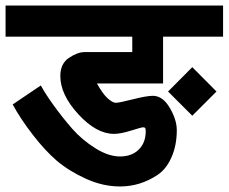

<svg xmlns="http://www.w3.org/2000/svg" viewBox="-30 -653 830 697"><path d="M668 -409.2 755.9 -320.8 668 -232.9 580.1 -320.8ZM499 -176.8Q499 -185.5 497.1 -188.2Q495.1 -190.9 487.8 -190.9Q484.4 -190.9 446.8 -179.2Q407.7 -167 383.8 -167Q319.8 -167 253.9 -238.8Q189 -309.6 189 -377Q189 -421.9 220.2 -442.9Q251.5 -463.9 276.9 -463.9H450.2V-520H-9.8V-632.8H779.8V-520H562V-350.1H321.8Q342.3 -313.5 358.9 -297.9Q378.4 -279.8 390.1 -279.8Q402.3 -279.8 450.2 -292Q502 -305.2 524.9 -305.2Q560.5 -305.2 585.9 -262.2Q611.8 -218.8 611.8 -180.2Q611.8 -126.5 593 -83Q574.2 -39.6 542 -18.1Q479 23.9 405.8 23.9Q343.3 23.9 281.7 -4.2Q220.2 -32.2 175.8 -69.8Q132.8 -106.9 88.4 -164.6Q43.9 -222.2 16.1 -273.9L118.2 -342.8Q135.7 -310.5 166 -269Q197.3 -225.6 231.9 -186Q267.6 -145 317.9 -113.8Q364.3 -85 405.8 -85Q448.2 -85 473.6 -109.9Q499 -134.8 499 -176.8Z"/></svg>

Font: Miedinger*
Style: Bold
Weight: 700
Version: Version 001.000